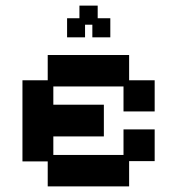

<svg xmlns="http://www.w3.org/2000/svg" viewBox="-20 -652 632 684"><path d="M150 12V-77H60V-366H150V-456H440V-366H531V-255H420V-344H170V-279H350V-166H170V-100H420V-191H531V-78H440V12ZM219 -519V-587H263V-632H328V-587H373V-519H309V-564H283V-519Z"/></svg>

Font: Pixelify Sans Medium
Style: Regular
Weight: 500
Designer: Stefie Justprince
Foundry: Typecalism Foundryline
Version: Version 1.000;February 13, 2025;FontCreator 15.0.0.3015 64-b